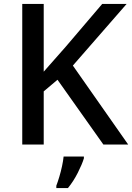

<svg xmlns="http://www.w3.org/2000/svg" viewBox="-20 -734 671 975"><path d="M631 0H505L272 -329L202 -270V0H93V-714H202V-370Q229 -401 257.5 -433Q286 -465 314 -497L499 -714H623L350 -401ZM406 70Q397 100 375 143.5Q353 187 325 221H266V209Q273 191 281 164.5Q289 138 295 110Q301 82 303 61H406Z"/></svg>

Font: Noto Sans Thai Looped Medium
Style: Regular
Weight: 500
Designer: Sasikarn Vongin, Ben Mitchell
Foundry: The Fontpad Ltd
Version: Version 1.001; ttfautohint (v1.8.4.7-5d5b)